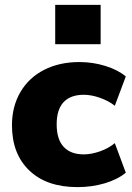

<svg xmlns="http://www.w3.org/2000/svg" viewBox="-20 -758 540 786"><path d="M29 -245Q29 -322 63.5 -381Q98 -440 160.5 -472Q223 -504 305 -504Q360 -504 411.5 -488Q463 -472 495 -445L450 -325Q425 -345 389.5 -357.5Q354 -370 323 -370Q269 -370 240.5 -340Q212 -310 212 -249Q212 -188 240.5 -157Q269 -126 323 -126Q354 -126 389.5 -138.5Q425 -151 450 -172L495 -51Q461 -23 408.5 -7.5Q356 8 297 8Q171 8 100 -60Q29 -128 29 -245ZM206 -738H392V-577H206Z"/></svg>

Font: wassup Sans
Style: Black
Weight: 900
Version: Version 2.001